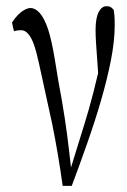

<svg xmlns="http://www.w3.org/2000/svg" viewBox="-20 -548 412 622"><path d="M19 -475.1Q37.6 -504.4 59.6 -516.1Q70.3 -522 78.6 -522Q94.2 -522 108.6 -506.1Q123 -490.2 135.7 -453.6Q147.5 -417 157.7 -355Q168.9 -283.2 180.7 -221.2Q191.4 -158.2 197.5 -110.8Q203.6 -63.5 210 -5.4Q228.5 -66.9 241.2 -106.4Q253.9 -146 268.1 -195.1Q282.2 -244.1 297.9 -311.5Q294.4 -355 291 -410.2Q289.6 -434.1 289.6 -451.2Q289.6 -490.7 300.3 -510.3Q310.1 -527.8 324.7 -527.8Q335 -527.8 339.6 -524.4Q344.2 -521 348.6 -515.6Q350.1 -506.3 350.8 -496.1Q351.6 -485.8 351.6 -465.3Q351.6 -416.5 339.4 -353Q316.4 -235.8 260.7 -78.6Q235.8 -7.8 212.4 54.2Q212.4 54.2 183.1 54.2Q168.5 -50.3 149.4 -145Q128.4 -239.3 106 -343.8Q97.7 -381.8 89.8 -403.8Q73.2 -450.2 48.3 -450.2Q35.6 -450.2 25.4 -446.8Q22.5 -456.1 19 -475.1Z"/></svg>

Font: Scarab Serif
Style: Light
Weight: 300
Designer: John Roberts
Foundry: Scarab
Version: 1.0